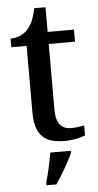

<svg xmlns="http://www.w3.org/2000/svg" viewBox="-59 -695 486 952"><g transform="rotate(-5 183.5 -219.0)"><path d="M244 10C284 10 326 0 345 -9V-58C324 -54 303 -51 279 -51C232 -51 205 -81 205 -146V-476H336V-536H205V-659H149C139 -610 125 -577 103 -554C82 -531 49 -519 19 -519V-476H95V-146C95 -30 143 10 244 10ZM133 208V221H182C211 179 250 113 268 71V61H166C158 108 145 165 133 208Z"/></g></svg>

Font: Noto Serif Telugu Medium
Style: Regular
Weight: 500
Designer: Jelle Bosma - Monotype Design Team
Foundry: Monotype Imaging Inc.
Version: Version 2.005